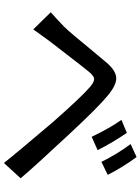

<svg xmlns="http://www.w3.org/2000/svg" viewBox="120 -898 759 1040"><g transform="rotate(90 500.0 -377.5)"><path d="M628.9 -655.3 699.2 -684.6Q752.9 -605.5 793 -526.4L720.7 -494.1Q671.9 -594.7 628.9 -655.3ZM759.8 -705.1 830.1 -737.3Q884.8 -663.1 926.8 -581.1L856.4 -546.9Q812.5 -634.8 759.8 -705.1ZM138.7 -177.7 45.9 -272.5Q76.2 -298.8 122.1 -342.8Q142.6 -363.3 174.8 -401.9Q207 -440.4 250.5 -493.2Q293.9 -545.9 317.4 -573.2Q360.4 -624 399.4 -627Q438.5 -629.9 496.1 -582Q557.6 -532.2 702.1 -377Q879.9 -186.5 945.3 -109.4L862.3 -18.6Q808.6 -86.9 641.6 -283.2Q503.9 -439.5 451.2 -484.4Q422.9 -508.8 406.2 -507.3Q389.6 -505.9 366.2 -476.6Q339.8 -444.3 274.9 -359.9Q210 -275.4 199.2 -261.7Q149.4 -193.4 138.7 -177.7Z"/></g></svg>

Font: Gen Shin Gothic Monospace Medium
Style: Regular
Weight: 500
Designer: [Source Han Sans]
Ryoko NISHIZUKA  (kana & ideographs); Paul D. Hunt (Latin, Greek & Cyrillic); Wenlong ZHANG  (bopomofo
Version: Version 1.002.20150607